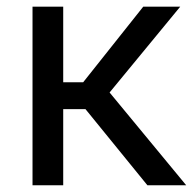

<svg xmlns="http://www.w3.org/2000/svg" viewBox="-20 -548 580 568"><path d="M232.9 -225.1H167V0H76.2V-528.3H167V-304.7H226.1L403.8 -528.3H513.2L304.2 -274.4L530.8 0H416Z"/></svg>

Font: Roboto-ThirdPerson-AD3FC
Style: ThirdPerson-AD3FC
Weight: 400
Designer: Google
Version: Version 2.137; 2017